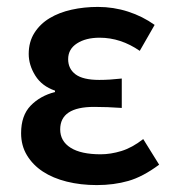

<svg xmlns="http://www.w3.org/2000/svg" viewBox="-20 -523 500 555"><path d="M260 12Q213 12 173 2Q133 -8 104 -27Q75 -46 58 -74Q41 -102 41 -138Q41 -189 68.5 -217.5Q96 -246 139 -257V-261Q101 -274 82 -304.5Q63 -335 63 -367Q63 -402 79.5 -428Q96 -454 123.5 -470.5Q151 -487 187 -495Q223 -503 263 -503Q308 -503 350 -489.5Q392 -476 427 -451L384 -376Q329 -414 268 -414Q228 -414 202.5 -397.5Q177 -381 177 -352Q177 -324 198.5 -308Q220 -292 267 -292Q282 -292 298 -293Q314 -294 332 -296V-211Q290 -214 252 -214Q154 -214 154 -149Q154 -115 184 -96Q214 -77 271 -77Q300 -77 331 -86.5Q362 -96 394 -121L440 -47Q393 -12 351 0Q309 12 260 12Z"/></svg>

Font: TT Toshiba Sans Medium
Style: Regular
Weight: 500
Designer: Paul D. Hunt
Foundry: Toshiba Corporation
Version: Version 2.020;PS 2.000;hotconv 1.0.86;makeotf.lib2.5.63406